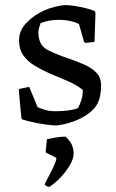

<svg xmlns="http://www.w3.org/2000/svg" viewBox="-20 -482 456 756"><path d="M204 12Q187 12 161.5 8.5Q136 5 111 -0.5Q86 -6 67 -12L64 -19L54 -127L57 -132L95 -140L128 -60Q145 -53 160.5 -48.5Q176 -44 198 -44Q224 -44 247.5 -47Q271 -50 287 -56Q296 -73 301 -90Q306 -107 306 -128Q280 -149 244 -164Q208 -179 173 -194Q142 -208 115 -224.5Q88 -241 71.5 -264.5Q55 -288 55 -323Q55 -341 62 -359Q69 -377 87 -395Q116 -424 154.5 -441Q193 -458 236 -462Q252 -462 274 -458.5Q296 -455 317.5 -450Q339 -445 353 -438L356 -431L352 -317L316 -313L311 -317L291 -387Q274 -396 253.5 -400Q233 -404 213 -404Q173 -404 140 -391Q136 -381 133.5 -372Q131 -363 131 -353Q131 -334 138.5 -315.5Q146 -297 168 -285Q205 -267 242 -254.5Q279 -242 310 -228.5Q341 -215 359.5 -196Q378 -177 378 -146Q378 -122 373 -99Q368 -76 351 -55Q325 -27 285 -10Q245 7 204 12ZM174 254Q169 254 162.5 250Q156 246 156 244Q156 242 163 229Q170 216 179 198.5Q188 181 195 165Q202 149 202 140L160 118Q160 114 161 102.5Q162 91 163.5 79.5Q165 68 165 66Q176 64 196 60Q216 56 238 56Q270 84 270 122Q270 143 255 168.5Q240 194 218 217Q196 240 174 254Z"/></svg>

Font: Labrada
Style: Regular
Weight: 400
Designer: Mercedes Jáuregui
Foundry: Omnibus-Type Team
Version: Version 1.000; ttfautohint (v1.8.4.7-5d5b)